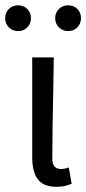

<svg xmlns="http://www.w3.org/2000/svg" viewBox="-42 -707 332 739"><path d="M175 12Q141.1 12 120.8 -1.1Q100.5 -14.1 91.3 -39.6Q82 -65 82 -101.4V-486.1H165Q164.3 -420.4 162.9 -352.4Q161.4 -284.5 160.4 -219.2Q159.3 -153.8 159.3 -95.4Q159.3 -74.8 168.4 -65.7Q177.5 -56.5 193.2 -56.5Q199.8 -56.5 207.1 -58Q214.4 -59.5 222.7 -62.5L233.8 0.3Q222.8 4.8 209 8.4Q195.2 12 175 12ZM27.5 -587.3Q6.4 -587.3 -7.9 -601.7Q-22.2 -616.2 -22.2 -636.9Q-22.2 -658.3 -7.9 -672.5Q6.4 -686.6 27.5 -686.6Q49.2 -686.6 63.2 -672.5Q77.1 -658.3 77.1 -636.9Q77.1 -616.2 63.2 -601.7Q49.2 -587.3 27.5 -587.3ZM220.1 -587.3Q199 -587.3 184.7 -601.7Q170.4 -616.2 170.4 -636.9Q170.4 -658.3 184.7 -672.5Q199 -686.6 220.1 -686.6Q241.8 -686.6 255.8 -672.5Q269.7 -658.3 269.7 -636.9Q269.7 -616.2 255.8 -601.7Q241.8 -587.3 220.1 -587.3Z"/></svg>

Font: Source Sans Variable
Style: Regular
Weight: 200
Designer: Paul D. Hunt
Foundry: Adobe Systems Incorporated
Version: Version 3.006;hotconv 1.0.111;makeotfexe 2.5.65597